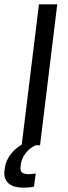

<svg xmlns="http://www.w3.org/2000/svg" viewBox="-62 -675 317 892"><path d="M124 0H103Q74 14 56.5 37.5Q39 61 35 87L34 97Q33 100 33 106Q33 121 42 127.5Q51 134 71 134Q86 134 104 131L96 192Q74 197 47 197Q3 197 -19.5 179Q-42 161 -42 130Q-42 121 -41 116L-39 103Q-35 73 -14 44Q7 15 39 -3L119 -655H204Z"/></svg>

Font: Ropa Sans
Style: Italic
Weight: 400
Version: Version 1.100